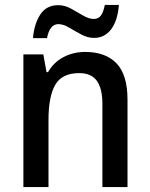

<svg xmlns="http://www.w3.org/2000/svg" viewBox="-20 -760 609 780"><path d="M326 -549Q409 -549 453.5 -502.5Q498 -456 498 -355V0H396V-338Q396 -400 373.5 -431.5Q351 -463 302 -463Q232 -463 204.5 -415.5Q177 -368 177 -273V0H75V-539H156L169 -467H175Q198 -507 238 -528Q278 -549 326 -549ZM114 -605Q119 -664 144 -701.5Q169 -739 216 -739Q243 -739 268.5 -725Q294 -711 317.5 -697Q341 -683 361 -683Q380 -683 390 -697Q400 -711 406 -740H463Q458 -676 431.5 -641Q405 -606 362 -606Q336 -606 310 -620Q284 -634 260.5 -648Q237 -662 217 -662Q182 -662 171 -605Z"/></svg>

Font: Noto Sans Georgian SemiCondensed Medium
Style: Regular
Weight: 500
Width: 4
Designer: Monotype Design Team, Akaki Razmadze
Foundry: Google LLC
Version: Version 2.005; ttfautohint (v1.8.4.7-5d5b)